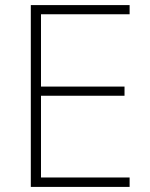

<svg xmlns="http://www.w3.org/2000/svg" viewBox="-20 -734 590 754"><path d="M489 0H101V-714H489V-678H141V-394H469V-358H141V-37H489Z"/></svg>

Font: Noto Sans Hebrew Thin ExtraLight
Style: Regular
Weight: 250
Version: Version 3.001